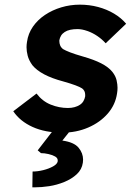

<svg xmlns="http://www.w3.org/2000/svg" viewBox="-20 -560 562 825"><path d="M248 10Q174 10 120 -14.5Q66 -39 37 -82L137 -158Q162 -125 198 -110.5Q234 -96 272 -96Q287 -96 300 -99.5Q313 -103 323 -109.5Q333 -116 338.5 -125.5Q344 -135 346 -146Q346 -149 346 -153Q346 -170 333 -180Q324 -186 304 -193.5Q284 -201 252 -210Q203 -223 170 -240.5Q137 -258 119 -280Q104 -301 99 -320.5Q94 -340 94 -357Q94 -368 96 -380Q101 -416 121.5 -445.5Q142 -475 173.5 -496Q205 -517 243.5 -528.5Q282 -540 323 -540Q364 -540 401.5 -530Q439 -520 470 -501.5Q501 -483 522 -458L434 -374Q419 -391 398.5 -405Q378 -419 355 -427Q332 -435 313 -435Q296 -435 282 -432Q268 -429 258 -422.5Q248 -416 242.5 -407Q237 -398 235 -387Q235 -385 235 -383Q235 -374 238.5 -365Q242 -356 251 -349Q261 -343 281.5 -335Q302 -327 337 -317Q383 -304 414.5 -288Q446 -272 463 -251Q477 -233 481 -215Q485 -197 485 -183Q485 -171 483 -159Q476 -110 443 -72Q410 -34 359 -12Q308 10 248 10ZM119 245 120 177Q142 177 166 171Q190 165 208 155Q226 145 228 133Q228 131 228 129Q228 119 217 112.5Q206 106 188.5 102Q171 98 156 98L142 86L227 -24H302L248 44Q298 51 317.5 74.5Q337 98 337 126Q337 132 336 139Q332 168 310 188.5Q288 209 256 222Q224 235 191 240Q158 245 129 245Q124 245 119 245Z"/></svg>

Font: Lexend SemBd
Style: Italic
Weight: 600
Italic angle: -8.13011°
Designer: Bonnie Shaver-Troup, Thomas Jockin
Foundry: Lexend
Version: Version 1.007